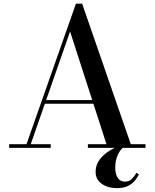

<svg xmlns="http://www.w3.org/2000/svg" viewBox="-20 -784 820 1018"><path d="M212.5 -234V-253.5H532V-234ZM415.5 -764.5 673.5 -19.5H751.5V0H446V-19.5H544.5L351.5 -617L143 -19.5H249V0H28.5V-19.5H120.5L382.5 -764.5ZM599 213.5Q571.5 213.5 546 204.5Q520.5 195.5 503.8 176.5Q487 157.5 487 127.5Q487 97.5 500.8 74Q514.5 50.5 537 32.2Q559.5 14 585.5 1.5Q611.5 -11 636 -19L642 -8Q628 0 616.5 16.2Q605 32.5 598 55.2Q591 78 591 105.5Q591 138.5 604.2 158.8Q617.5 179 641.5 179Q664.5 179 678.5 165.2Q692.5 151.5 703.5 132L716.5 141Q709.5 155 696.5 172Q683.5 189 660 201.2Q636.5 213.5 599 213.5Z"/></svg>

Font: Bodoni Moda Medium
Style: Regular
Weight: 500
Designer: Owen Earl
Foundry: indestructible type
Version: Version 2.005